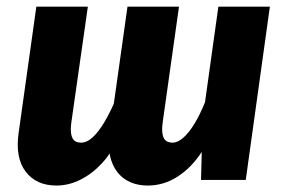

<svg xmlns="http://www.w3.org/2000/svg" viewBox="-20 -552 870 589"><path d="M433.4 17.2Q392.8 17.2 364 -1.8Q335.2 -20.8 322.3 -57.1Q309.4 -93.5 316.8 -145.9L371.1 -531.6H529.1L479.7 -181.1Q475.6 -153.5 478.9 -139Q482.1 -124.5 490.1 -119.5Q498.1 -114.4 509.3 -114.4Q525.6 -114.4 543.1 -130.2Q560.7 -146 577.2 -173.5Q593.7 -201 608.9 -238.3L649.9 -531.6H807.9L733.9 0H596.7L598.9 -86Q567.4 -37.6 524.8 -10.2Q482.1 17.2 433.4 17.2ZM153.2 17.2Q90.9 17.2 58.6 -25.7Q26.2 -68.5 37.2 -144.8L91.5 -531.6H249.5L199.5 -181.1Q195.4 -153.5 198.7 -139Q201.9 -124.5 209.6 -119.5Q217.3 -114.4 228.5 -114.4Q246.7 -114.4 265 -131.4Q283.2 -148.4 300.8 -178.3Q318.3 -208.1 335.1 -247.5L343.4 -128.3Q323.2 -84.4 293.2 -51.7Q263.2 -19 227 -0.9Q190.8 17.2 153.2 17.2Z"/></svg>

Font: Fira Sans Variable
Style: Italic
Weight: 397
Italic angle: -8°
Designer: Carrois Corporate & Edenspiekermann AG
Foundry: Carrois Corporate GbR & Edenspiekermann AG
Version: Version 4.202